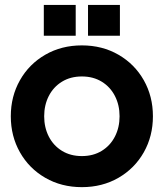

<svg xmlns="http://www.w3.org/2000/svg" viewBox="-20 -759 675 791"><path d="M610 -280Q610 -198 572.4 -131.5Q534.7 -65 468.1 -26.5Q401.4 12 317.3 12Q233.1 12 166.5 -26.5Q99.8 -65 62.2 -131.5Q24.5 -198 24.5 -280Q24.5 -362 62.2 -428.5Q99.8 -495 166.5 -533.5Q233.1 -572 317.3 -572Q401.4 -572 468.1 -533.5Q534.7 -495 572.4 -428.5Q610 -362 610 -280ZM317.3 -116Q364.2 -116 399.3 -137.6Q434.4 -159.2 453.5 -196.5Q472.6 -233.8 472.6 -280Q472.6 -326.2 453.5 -363.5Q434.4 -400.8 399.3 -422.4Q364.2 -444 317.3 -444Q270.3 -444 235.2 -422.4Q200.1 -400.8 181 -363.5Q162 -326.2 162 -280Q162 -233.8 181 -196.5Q200.1 -159.2 235.2 -137.6Q270.3 -116 317.3 -116ZM160.5 -738.6H291.9V-611.8H160.5ZM342.6 -738.6H474V-611.8H342.6Z"/></svg>

Font: TASA Explorer VF
Style: Regular
Weight: 400
Designer: Weizhong Zhang
Foundry: Local Remote
Version: Version 1.000;Glyphs 3.2 (3192)